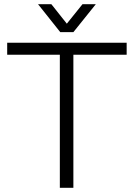

<svg xmlns="http://www.w3.org/2000/svg" viewBox="-20 -888 634 908"><path d="M160 -868 265 -736H327L433 -868H370L296 -776L223 -868ZM263 0H327V-629H579V-686H14V-629H263Z"/></svg>

Font: Archivo ExtraLight
Style: Regular
Weight: 200
Designer: Hector Gatti
Foundry: Omnibus-Type
Version: Version 2.001